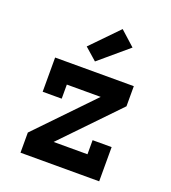

<svg xmlns="http://www.w3.org/2000/svg" viewBox="-140 -881 880 986"><g transform="rotate(20 300.0 -388.0)"><path d="M85 0V-110L374 -410H189V-333H85V-520H515V-410L226 -110H411V-187H515V0ZM284 -571 218 -629 361 -776 441 -704Z"/></g></svg>

Font: Iosevka HT Extrabold Extended
Style: Regular
Weight: 800
Width: 7
Monospace: yes
Designer: Belleve Invis
Foundry: Belleve Invis
Version: Version 32.3.0; ttfautohint (v1.8.4)